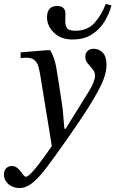

<svg xmlns="http://www.w3.org/2000/svg" viewBox="-96 -728 582 968"><path d="M2 220Q-18 220 -36 211.5Q-54 203 -65 187.5Q-76 172 -76 152Q-76 131 -64.5 120Q-53 109 -37 109Q-22 109 -11 117Q0 125 8 136Q16 147 22.5 155Q29 163 35 163Q44 163 63 143Q82 123 104 94Q126 65 144.5 38.5Q163 12 171 0L213 -79H235L350 -264Q368 -293 375.5 -313.5Q383 -334 383 -346Q383 -365 371 -379Q359 -393 346.5 -408Q334 -423 334 -442Q334 -459 345 -470.5Q356 -482 377 -482Q403 -482 422 -462.5Q441 -443 441 -401Q441 -374 431 -342.5Q421 -311 398 -268Q379 -233 353 -191.5Q327 -150 301 -112Q275 -74 256.5 -47Q238 -20 234 -15Q180 62 140.5 114.5Q101 167 68.5 193.5Q36 220 2 220ZM230 -63 168 25 108 -343Q104 -368 98.5 -389.5Q93 -411 79 -424Q65 -437 35 -437Q28 -437 21.5 -436.5Q15 -436 8 -435V-464L142 -475H157Q168 -456 175 -437Q182 -418 187 -391.5Q192 -365 198 -325L220 -179ZM269 -529Q211 -529 176 -563Q141 -597 141 -641Q141 -669 154 -683.5Q167 -698 192 -698Q212 -698 223 -688Q234 -678 234 -657Q234 -648 233.5 -638.5Q233 -629 233 -621Q233 -601 241.5 -587Q250 -573 284 -573Q345 -573 380.5 -612.5Q416 -652 437 -708L466 -701Q455 -659 431 -619.5Q407 -580 367.5 -554.5Q328 -529 269 -529Z"/></svg>

Font: STIX Two Text
Style: Italic
Weight: 400
Italic angle: -12°
Designer: Ross Mills, John Hudson & Paul Hanslow, Tiro Typeworks Ltd; with prior portions MicroPress Inc. and Coen Hoffman, Elsevi
Foundry: Tiro Typeworks Ltd
Version: Version 2.13 b171